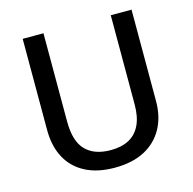

<svg xmlns="http://www.w3.org/2000/svg" viewBox="-106 -820 940 937"><g transform="rotate(-15 364.0 -352.0)"><path d="M639 -714V-252Q639 -173 606.5 -114Q574 -55 512.5 -22.5Q451 10 361 10Q274 10 213 -22Q152 -54 120.5 -113Q89 -172 89 -254V-714H194V-268Q194 -168 238 -123Q282 -78 364 -78Q420 -78 457.5 -98.5Q495 -119 514.5 -160Q534 -201 534 -264V-714Z"/></g></svg>

Font: Noto Sans Armenian Medium
Style: Regular
Weight: 500
Designer: Monotype Design Team
Foundry: Monotype Imaging Inc.
Version: Version 2.007